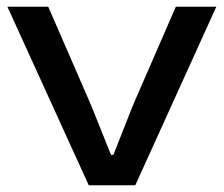

<svg xmlns="http://www.w3.org/2000/svg" viewBox="-20 -549 664 569"><path d="M243 0 2 -529H123L250 -237L309 -90H316L374 -237L501 -529H621L381 0Z"/></svg>

Font: Mona Sans Expanded Medium
Style: Regular
Weight: 500
Width: 7
Designer: Deni Anggara
Foundry: GitHub
Version: Version 2.000